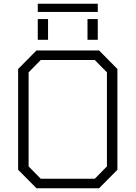

<svg xmlns="http://www.w3.org/2000/svg" viewBox="-20 -1007 725 1027"><path d="M182 -943V-987H503V-943ZM182 -794V-905H237V-794ZM448 -794V-905H503V-794ZM175 0 77 -99V-638L175 -737H510L608 -638V-99L510 0ZM198 -51H487L552 -117V-620L487 -686H198L133 -620V-117Z"/></svg>

Font: Tomorrow Light
Style: Regular
Weight: 300
Designer: Tony de Marco, Monica Rizzolli
Foundry: Just in Type
Version: Version 2.002